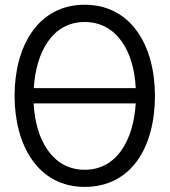

<svg xmlns="http://www.w3.org/2000/svg" viewBox="-20 -754 698 790"><path d="M328.5 15C520.5 15 617.5 -148.5 617.5 -360C617.5 -564.5 520.5 -734.5 328.5 -734.5C137 -734.5 40 -564.5 40 -360C40 -155.5 137 15 328.5 15ZM328.5 -663.5C460.5 -663.5 531.5 -542.5 538.5 -391.5H119C128.5 -542.5 197 -663.5 328.5 -663.5ZM328.5 -55.5C197 -55.5 126 -177 118.5 -328.5H538.5C529 -177 460.5 -55.5 328.5 -55.5Z"/></svg>

Font: Hauora
Style: Regular
Weight: 400
Designer: Mikhail Sharanda
Foundry: WCYS & Co.
Version: Version 1.010